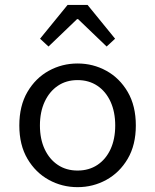

<svg xmlns="http://www.w3.org/2000/svg" viewBox="-20 -760 640 792"><path d="M300 12Q235.9 12 181.3 -18.1Q126.7 -48.1 93.2 -105Q59.7 -161.9 59.7 -242.4Q59.7 -323.5 93.2 -380.8Q126.7 -438 181.3 -468Q235.9 -498.1 300 -498.1Q364.1 -498.1 418.7 -468Q473.3 -438 506.8 -380.8Q540.3 -323.5 540.3 -242.4Q540.3 -161.9 506.8 -105Q473.3 -48.1 418.7 -18.1Q364.1 12 300 12ZM300 -56.5Q346.7 -56.5 381.8 -79.7Q416.8 -102.9 436.1 -144.8Q455.3 -186.7 455.3 -242.4Q455.3 -298.1 436.1 -340.3Q416.8 -382.6 381.8 -406.1Q346.7 -429.6 300 -429.6Q253.3 -429.6 218.6 -406.1Q183.8 -382.6 164.2 -340.3Q144.7 -298.1 144.7 -242.4Q144.7 -186.7 164.2 -144.8Q183.8 -102.9 218.6 -79.7Q253.3 -56.5 300 -56.5ZM180.1 -568.1 145.2 -600.3 258.8 -739.7H341.2L454.8 -600.3L419.9 -568.1L302 -681.2H298Z"/></svg>

Font: Source Code Pro ExtraLight
Style: Regular
Weight: 200
Monospace: yes
Designer: Paul D. Hunt, Teo Tuominen
Foundry: Adobe
Version: Version 1.026;hotconv 1.1.0;makeotfexe 2.6.0